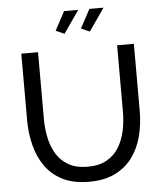

<svg xmlns="http://www.w3.org/2000/svg" viewBox="-60 -970 876 1028"><g transform="rotate(-5 377.5 -456.0)"><path d="M75 -351V-710H165V-351Q165 -299 175.5 -249.5Q186 -200 210 -161Q234 -122 275 -99Q316 -76 377 -76Q439 -76 480 -99.5Q521 -123 545 -162.5Q569 -202 579.5 -251Q590 -300 590 -351V-710H680V-351Q680 -279 663.5 -214.5Q647 -150 611 -101Q575 -52 517.5 -23.5Q460 5 378 5Q293 5 235 -24.5Q177 -54 142 -104.5Q107 -155 91 -219Q75 -283 75 -351ZM315 -796 269 -816 323 -917H399ZM459 -917H535L451 -796L405 -816Z"/></g></svg>

Font: YasnoRaleway Medium
Style: Regular
Weight: 500
Designer: Matt McInerney, Pablo Impallari, Rodrigo Fuenzalida
Foundry: Matt McInerney, Pablo Impallari, Rodrigo Fuenzalida
Version: Version 4.026